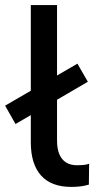

<svg xmlns="http://www.w3.org/2000/svg" viewBox="-47 -725 380 754"><path d="M233 9Q154 9 114 -36Q74 -81 74 -166V-705H177V-173Q177 -141 186 -119.5Q195 -98 212.5 -87Q230 -76 256 -76Q268 -76 280 -77Q292 -78 303 -82L302 0Q285 5 268.5 7Q252 9 233 9ZM14 -238 -27 -310 257 -475 298 -404Z"/></svg>

Font: Nunito Sans 11pt SemiBold
Style: Regular
Weight: 600
Version: Version 3.101;gftools[0.9.27]